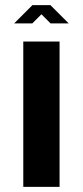

<svg xmlns="http://www.w3.org/2000/svg" viewBox="-20 -729 323 749"><path d="M70.8 -566.9H212.4V0H70.8ZM35.2 -637.7 106 -708.5V-709H177.2V-708.5L248 -637.7H177.2L141.6 -673.3L106 -637.7Z"/></svg>

Font: Blazma
Style: Regular
Weight: 400
Designer: GGBotNet
Version: 1.00